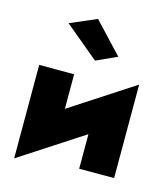

<svg xmlns="http://www.w3.org/2000/svg" viewBox="-117 -856 855 982"><g transform="rotate(15 310.0 -365.0)"><path d="M140 -705 280 -765 430 -605 320 -555ZM235 -460V-277L570 -495V0H385V-183L50 35V-460Z"/></g></svg>

Font: Jost* Black
Style: Regular
Weight: 900
Version: Version 3.7